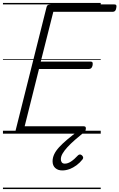

<svg xmlns="http://www.w3.org/2000/svg" viewBox="-20 -905 809 1300"><path d="M110 0Q95 0 89 -5.5Q83 -11 86 -23L295 -856Q297 -866 303.5 -870.5Q310 -875 325 -875H755Q765 -875 767.5 -869Q770 -863 767 -850Q765 -837 759 -831Q753 -825 743 -825H341L256 -488H594Q604 -488 606.5 -481.5Q609 -475 607 -463Q604 -450 598 -444Q592 -438 583 -438H244L147 -50H547Q557 -50 560 -44Q563 -38 560 -25Q557 -12 551 -6Q545 0 536 0ZM402 249Q372 249 354 232.5Q336 216 336 187Q336 163 347 139.5Q358 116 380 92Q402 68 434.5 40.5Q467 13 511 -20L552 -16V-12Q516 17 486.5 43Q457 69 436 92Q415 115 403.5 135Q392 155 392 173Q392 186 398.5 194.5Q405 203 419 203Q439 203 461 188.5Q483 174 508 147Q513 142 520 141Q527 140 535 147Q542 154 543 160.5Q544 167 539 174Q521 197 498 214Q475 231 450.5 240Q426 249 402 249ZM0 365H662V375H0ZM0 -20H662V0H0ZM0 -505H662V-500H0ZM0 -885H662V-875H0Z"/></svg>

Font: Playwrite IS Guides
Style: Regular
Weight: 400
Designer: Veronika Burian, José Scaglione
Foundry: TypeTogether
Version: Version 1.003